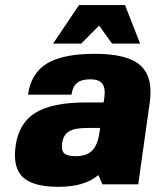

<svg xmlns="http://www.w3.org/2000/svg" viewBox="-20 -720 608 750"><path d="M208.5 9.8Q108.9 9.8 69.1 -28.1Q29.3 -65.9 41 -149.9Q53.2 -239.3 118.4 -279.5Q183.6 -319.8 314.9 -319.8H384.8L387.7 -339.8Q392.6 -376.5 379.4 -393.3Q366.2 -410.2 332.5 -410.2Q298.3 -410.2 281 -396Q263.7 -381.8 259.3 -350.1H89.4Q101.1 -434.1 163.3 -471.9Q225.6 -509.8 351.6 -509.8Q477.5 -509.8 528.3 -464.6Q579.1 -419.4 564.9 -319.8L520 0H379.9L364.3 -36.1Q310.5 9.8 208.5 9.8ZM371.1 -220.2H320.8Q272.5 -220.2 250 -207Q227.5 -193.8 222.7 -160.2Q218.8 -132.3 231 -121.1Q243.2 -109.9 275.4 -109.9Q317.4 -109.9 339.4 -131.3Q361.3 -152.8 368.2 -200.2ZM468.3 -700.2 527.3 -549.8H417.5L367.2 -620.1L297.4 -549.8H187.5L288.6 -700.2Z"/></svg>

Font: Fivo Sans Heavy
Style: Regular
Weight: 900
Designer: Alexander Slobzheninov
Foundry: Alexander Slobzheninov
Version: 1.0